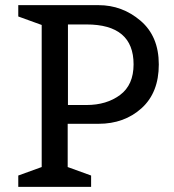

<svg xmlns="http://www.w3.org/2000/svg" viewBox="-20 -726 676 746"><path d="M334 0H51V-44L142 -77V-629L51 -662V-706H363Q455 -706 526 -645.5Q597 -585 597 -475.5Q597 -366 530 -305.5Q463 -245 363 -245H243V-77L334 -44ZM244 -318H316Q394 -318 446.5 -357Q499 -396 499 -476Q499 -631 316 -631H244Z"/></svg>

Font: Belgrano
Style: Regular
Weight: 400
Designer: Daniel Hernandez
Foundry: Daniel Hernndez
Version: Version 1.003